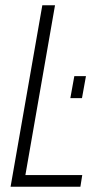

<svg xmlns="http://www.w3.org/2000/svg" viewBox="-20 -706 384 726"><path d="M20 0 140 -686H188L76 -44H291L284 0ZM246 -335 261 -418H305L290 -335Z"/></svg>

Font: Archivo ExtraCondensed Thin
Style: Italic
Weight: 250
Width: 2
Italic angle: -10°
Designer: Hector Gatti
Foundry: Omnibus-Type
Version: Version 2.001